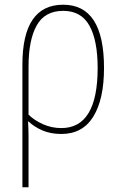

<svg xmlns="http://www.w3.org/2000/svg" viewBox="-20 -558 512 814"><path d="M394 -270Q394 -15 240 -15Q199 -15 162 -31.5Q125 -48 101 -72V-276Q101 -388 135.5 -450Q170 -512 248 -512Q324 -512 359 -449.5Q394 -387 394 -270ZM248 -538Q75 -538 75 -284V236H101V73Q101 46 101 19.5Q101 -7 99 -43H101Q125 -20 160 -5Q195 10 240 10Q330 10 375.5 -63.5Q421 -137 421 -270Q421 -538 248 -538Z"/></svg>

Font: Noto Sans Display SemiCondensed Thin
Style: Regular
Weight: 250
Width: 4
Designer: Monotype Design team
Foundry: Monotype Imaging Inc.
Version: 1.000